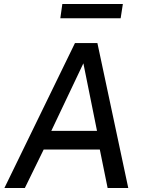

<svg xmlns="http://www.w3.org/2000/svg" viewBox="-20 -938 733 958"><path d="M593 -918H291L281 -847H582ZM2 0H104L198 -192H478L517 0H620L466 -723H354ZM236 -285 396 -622 464 -285Z"/></svg>

Font: United Sans Medium
Style: Italic
Weight: 500
Italic angle: -8°
Designer: Pablo Impallari, Rodrigo Fuenzalida (Modified by Dan O. Williams)
Version: Version 1.000;PS 001.000;hotconv 1.0.88;makeotf.lib2.5.64775